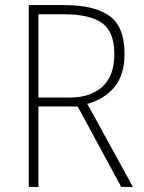

<svg xmlns="http://www.w3.org/2000/svg" viewBox="-20 -734 564 754"><path d="M234 -714Q349 -714 409 -672Q469 -630 469 -522Q469 -441 430 -393Q391 -345 323 -326L502 0H456L285 -316H131V0H93V-714ZM230 -678H131V-351H256Q335 -351 382 -393.5Q429 -436 429 -522Q429 -609 381 -643.5Q333 -678 230 -678Z"/></svg>

Font: Noto Sans Ethiopic SemiCondensed ExtraLight
Style: Regular
Weight: 200
Width: 4
Designer: Monotype Design Team
Foundry: Monotype Imaging Inc.
Version: Version 2.102; ttfautohint (v1.8.4.7-5d5b)